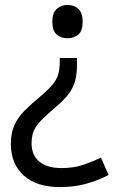

<svg xmlns="http://www.w3.org/2000/svg" viewBox="-20 -566 474 778"><path d="M292 -304Q292 -267 284.5 -239Q277 -211 259 -186.5Q241 -162 208 -134Q170 -102 148 -79.5Q126 -57 117 -36Q108 -15 108 15Q108 63 139.5 89Q171 115 229 115Q279 115 317 102Q355 89 389 73L420 143Q380 164 331.5 178Q283 192 223 192Q128 192 76 145Q24 98 24 17Q24 -28 38.5 -59.5Q53 -91 79.5 -117.5Q106 -144 142 -174Q176 -203 193 -223.5Q210 -244 216 -265Q222 -286 222 -314V-331H292ZM315 -478Q315 -441 297.5 -426Q280 -411 253 -411Q228 -411 210 -426Q192 -441 192 -478Q192 -514 210 -530Q228 -546 253 -546Q280 -546 297.5 -530Q315 -514 315 -478Z"/></svg>

Font: Noto Sans Wancho
Style: Regular
Weight: 400
Designer: Monotype Design Team
Foundry: Monotype Imaging Inc.
Version: Version 2.001; ttfautohint (v1.8.4.7-5d5b)